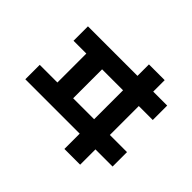

<svg xmlns="http://www.w3.org/2000/svg" viewBox="-182 -1042 1365 1365"><g transform="rotate(45 500.0 -360.0)"><path d="M110 -524.7V-669.7H906.7V-524.7ZM61.3 -88.8V-233.8H938.7V-88.8ZM238.8 -607.5H397.2V-157.5H238.8ZM608 -785H766.3V65H608Z"/></g></svg>

Font: Murecho Thin
Style: Regular
Weight: 100
Designer: Neil Summerour
Foundry: Positype
Version: Version 1.010